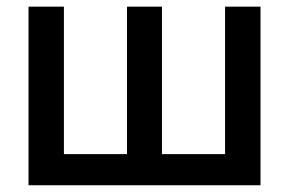

<svg xmlns="http://www.w3.org/2000/svg" viewBox="-20 -549 856 569"><path d="M64.5 -529.3H169.4V-92.3H356.4V-529.3H460V-92.3H647V-529.3H752V0H64.5Z"/></svg>

Font: Inter 24pt Medium
Style: Regular
Weight: 500
Designer: Rasmus Andersson
Foundry: rsms
Version: Version 4.001;git-66647c0bb